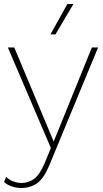

<svg xmlns="http://www.w3.org/2000/svg" viewBox="-35 -736 512 955"><path d="M71 199Q46 199 23 191Q0 183 -15 169L-4 144Q11 159 31.5 166.5Q52 174 72 174Q108 174 135.5 153Q163 132 187 76L218 0L4 -500H36L232 -32L422 -500H453L212 82Q185 149 151.5 174Q118 199 71 199ZM300 -716H330L241 -565H216Z"/></svg>

Font: Prodigy Sans ExtraLight
Style: Regular
Weight: 200
Designer: Wei Huang
Foundry: Wei Huang
Version: Version 1.003; ttfautohint (v1.8.3)